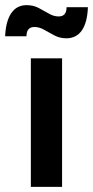

<svg xmlns="http://www.w3.org/2000/svg" viewBox="-69 -727 362 747"><path d="M51 0V-500H172.5V0ZM189 -578Q164 -578 143 -589Q122 -600 103 -611Q84 -622 65 -622Q34 -622 34 -586H-49Q-46.5 -644.5 -25.2 -675.8Q-4 -707 35 -707Q60.5 -707 81.5 -696Q102.5 -685 121.2 -674Q140 -663 159 -663Q190 -663 190 -699H273Q271 -640.5 249.8 -609.2Q228.5 -578 189 -578Z"/></svg>

Font: Cabin
Style: Bold
Weight: 700
Width: 4
Designer: Pablo Impallari
Foundry: Pablo Impallari. http://www.impallari.com Igino Marini. http://www.ikern.com
Version: Version 3.001